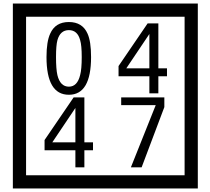

<svg xmlns="http://www.w3.org/2000/svg" viewBox="-20 -980 1195 1090"><path d="M1103 90H53V-960H1103ZM1028 15V-885H128V15ZM497 -656Q497 -442 371 -442Q244 -442 244 -656Q244 -744 265 -789Q294 -855 371 -855Q448 -855 477 -789Q497 -745 497 -656ZM444 -656Q444 -723 435 -752Q420 -809 371 -809Q322 -809 306 -752Q298 -723 298 -656Q298 -587 306 -553Q322 -488 371 -488Q419 -488 435 -554Q444 -587 444 -656ZM928 -547H879V-450H828V-547H653V-605L818 -847H879V-592H928ZM828 -592V-787L697 -592ZM508 -127H459V-30H408V-127H233V-185L398 -427H459V-172H508ZM408 -172V-367L277 -172ZM913 -372 784 -30H723L864 -383H668V-427H913Z"/></svg>

Font: Unicode BMP Fallback SIL
Style: Regular
Weight: 400
Foundry: NRSI, SIL International
Version: Version 5.1 Based on Unicode 5.1